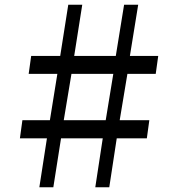

<svg xmlns="http://www.w3.org/2000/svg" viewBox="-20 -790 752 810"><path d="M178 -206.5H64L74.5 -283H190.5L222 -478.5H101L111.5 -554H234L268 -770H327L293 -554H468.5L503.5 -770H563L528 -554H647.5L637 -478.5H517.5L485 -283H610L599.5 -206.5H472.5L441 0H382L413.5 -206.5H237.5L205 0H146ZM426 -283 458 -478.5H281.5L249 -283Z"/></svg>

Font: Merriweather Light 18pt
Style: Regular
Weight: 400
Version: Version 2.100